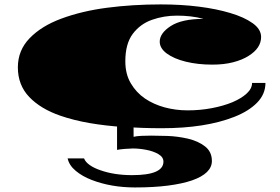

<svg xmlns="http://www.w3.org/2000/svg" viewBox="-20 -553 1254 861"><path d="M705.6 22Q661.1 22 618.7 20.5Q576.2 19 535.2 16.6Q453.1 11.2 381.3 -1.2Q309.6 -13.7 250.5 -34.2Q162.6 -64.5 111.3 -117.9Q60.1 -171.4 60.1 -251Q60.1 -327.1 113 -381.8Q166 -436.5 254.4 -469.2Q346.2 -503.4 460.4 -518.3Q574.7 -533.2 701.2 -533.2Q792.5 -533.2 871.8 -523.2Q951.2 -513.2 1012.7 -494.6Q1075.2 -476.1 1113 -449Q1150.9 -421.9 1150.9 -387.2Q1150.9 -336.9 1093.8 -301.8Q1065.9 -284.2 1025.1 -273.7Q984.4 -263.2 932.1 -263.2Q866.7 -263.2 813.2 -276.4Q759.8 -289.6 728 -313Q696.3 -336.4 696.3 -366.2Q696.3 -404.3 745.8 -436.3Q795.4 -468.3 892.6 -468.3Q864.7 -476.1 834.7 -479.5Q804.7 -482.9 773.9 -482.9Q714.4 -482.9 661.4 -464.1Q608.4 -445.3 575.2 -400.9Q542 -356.4 542 -278.3Q542 -220.7 566.7 -179.2Q591.3 -137.7 629.9 -111.3Q668.9 -85 718.3 -71.5Q767.6 -58.1 821.8 -58.1Q877.9 -58.1 930.2 -68.1Q982.4 -78.1 1022.5 -94.7Q1062.5 -111.8 1086.4 -133.8Q1110.4 -155.8 1110.4 -181.2H1170.4Q1170.4 -130.9 1132.8 -92.5Q1095.2 -54.2 1030.3 -28.8Q900.9 22 705.6 22ZM585.4 287.6Q478.5 287.6 391.1 253.9Q349.1 237.8 319.6 213.1Q290 188.5 283.2 157.2H356.9Q362.8 173.3 382.6 187.3Q402.3 201.2 431.6 210.9Q493.2 232.4 572.3 232.4Q712.9 232.4 712.9 171.9Q712.9 151.4 690.4 138.2Q668 125 636 118.9Q604 112.8 576.2 112.8Q564.5 112.8 540.3 114.7Q516.1 116.7 504.9 119.1V-48.3L578.6 -76.2L579.1 60.5Q592.8 57.1 614 56.2Q635.3 55.2 657.7 55.2Q685.1 55.2 730.2 56.6Q775.4 58.1 822.8 68.8Q868.7 79.6 899.4 103.5Q930.2 127.4 930.2 168.9Q930.2 224.6 841.3 255.9Q797.4 271 733.2 279.3Q668.9 287.6 585.4 287.6Z"/></svg>

Font: Asset
Style: Regular
Weight: 400
Version: Version 1.003; ttfautohint (v1.8.4.7-5d5b)